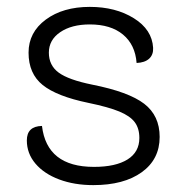

<svg xmlns="http://www.w3.org/2000/svg" viewBox="-20 -529 535 558"><path d="M58 -121Q58 -162 102 -163Q116 -44 253 -44Q316 -44 350.5 -65.5Q385 -87 385 -128Q385 -156 371.5 -174Q358 -192 326.5 -205Q295 -218 237 -230Q145 -249 104 -282Q63 -315 63 -376Q63 -435 113 -472Q163 -509 241 -509Q316 -509 369 -476Q422 -443 425 -390Q426 -370 413.5 -358.5Q401 -347 377 -346Q373 -399 337.5 -428.5Q302 -458 241 -458Q188 -458 155 -435.5Q122 -413 122 -376Q122 -339 150.5 -318Q179 -297 248 -283Q354 -262 399 -227.5Q444 -193 444 -131Q444 -66 392 -28.5Q340 9 251 9Q196 9 152 -7.5Q108 -24 83 -53.5Q58 -83 58 -121Z"/></svg>

Font: K2D ExtraLight
Style: Regular
Weight: 275
Designer: Katatrad Aksorn Co.,Ltd.
Foundry: Cadson Demak Co.,Ltd.
Version: Version 1.000; ttfautohint (v1.6)